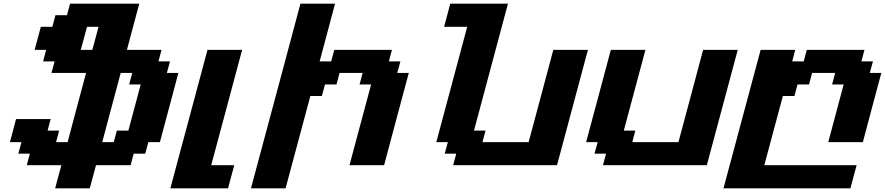

<svg xmlns="http://www.w3.org/2000/svg" viewBox="-20 -895 4794 1040"><path d="M278.8 125H466.3Q472.2 104 483.2 62.5Q494.1 21 500 0H687.5L704.1 -62.5H766.6L783.7 -125H846.2Q862.8 -187.5 896.2 -312.5Q929.7 -437.5 946.3 -500H883.8L900.9 -562.5H838.4L855 -625H667.5Q678.7 -667 700.9 -750Q723.1 -833 734.4 -875H359.4L342.8 -812.5H280.3L263.7 -750H201.2Q195.8 -729.5 184.6 -687.7Q173.3 -646 167.5 -625H230L213.4 -562.5H275.9L258.8 -500H446.3Q429.2 -437.5 396 -312.5Q362.8 -187.5 346.2 -125H283.7L300.3 -187.5H237.8L254.4 -250H66.9Q61.5 -229 50.3 -187.3Q39.1 -145.5 33.7 -125H96.2L79.1 -62.5H141.6L125 0H312.5Q306.6 21 295.4 62.5Q284.2 104 278.8 125ZM596.2 -125H533.7Q550.3 -187.5 583.7 -312.5Q617.2 -437.5 633.8 -500H696.3L679.7 -437.5H742.2Q731 -396 708.7 -312.5Q686.5 -229 675.3 -187.5H612.8ZM480 -625H417.5Q423.3 -646 434.6 -687.7Q445.8 -729.5 451.2 -750H513.7Q508.3 -729.5 497.1 -687.5Q485.8 -645.5 480 -625Z M902.8 125H1215.3Q1220.7 104 1231.9 62.5Q1243.2 21 1249 0H1124Q1151.9 -104 1207.8 -312.3Q1263.7 -520.5 1291.5 -625H1104Q1070.3 -500 1003.4 -250Q936.5 0 902.8 125Z M1339.4 125H1526.9Q1549.3 42 1594 -125Q1638.7 -292 1661.1 -375H1723.6L1740.2 -437.5H1802.7L1819.3 -500H1944.3L1927.7 -437.5H1990.2L1873 0H2060.5Q2082.5 -83 2127.2 -250Q2171.9 -417 2194.3 -500H2131.8L2148.9 -562.5H2086.4L2103 -625H1790.5L1773.9 -562.5H1711.4L1794.9 -875H1607.4Q1563 -708 1473.6 -375Q1384.3 -42 1339.4 125Z M2434.6 0H2997.1Q3024.9 -104 3080.8 -312.3Q3136.7 -520.5 3164.6 -625H2977.1Q2955.1 -542 2910.4 -375.2Q2865.7 -208.5 2843.3 -125H2593.3L2609.9 -187.5H2547.4L2731.4 -875H2418.9Q2413.6 -854 2402.3 -812.5Q2391.1 -771 2385.7 -750H2510.7Q2482.9 -646 2427 -437.5Q2371.1 -229 2343.3 -125H2405.8L2388.7 -62.5H2451.2Z M3246.1 0H3808.6Q3836.4 -104 3892.3 -312.3Q3948.2 -520.5 3976.1 -625H3788.6Q3766.6 -542 3721.9 -375.2Q3677.2 -208.5 3654.8 -125H3404.8L3421.4 -187.5H3358.9L3476.1 -625H3288.6Q3266.6 -542 3221.9 -375Q3177.2 -208 3154.8 -125H3217.3L3200.2 -62.5H3262.7Z M3898.9 125H4586.4Q4591.8 104 4603 62.5Q4614.3 21 4620.1 0H4120.1Q4136.7 -62.5 4170.2 -187.5Q4203.6 -312.5 4220.7 -375H4283.2L4299.8 -437.5H4362.3L4378.9 -500H4503.9L4487.3 -437.5H4549.8L4466.3 -125H4653.8Q4670.4 -187.5 4703.6 -312.5Q4736.8 -437.5 4753.9 -500H4691.4L4708.5 -562.5H4646L4662.6 -625H4350.1L4333.5 -562.5H4271L4287.6 -625H4100.1Q4066.4 -500 3999.5 -250Q3932.6 0 3898.9 125Z"/></svg>

Font: Faithful 32x
Style: SemiboldOblique
Weight: 400
Foundry: Faithful Resource Pack
Version: Version 1.0; January 27, 2023